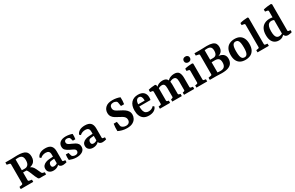

<svg xmlns="http://www.w3.org/2000/svg" viewBox="200 -2108 5481 3572"><g transform="rotate(-30 2941.0 -322.5)"><path d="M35 0V-47L92 -58Q110 -61 110 -79V-491Q110 -508 92 -511L35 -523V-572H166Q198 -572 227 -574Q256 -576 294 -576Q412 -576 462.5 -540.5Q513 -505 513 -424Q513 -376 498.5 -345.5Q484 -315 461.5 -298Q439 -281 413.5 -272.5Q388 -264 366 -259L331 -246Q301 -246 269.5 -246Q238 -246 212 -246V-296Q224 -294 240.5 -293Q257 -292 273 -292Q289 -292 297 -292Q336 -293 362 -323Q388 -353 388 -418Q388 -457 377 -481.5Q366 -506 342.5 -517.5Q319 -529 281 -529Q266 -529 252 -527.5Q238 -526 228 -525V-77Q228 -61 247 -57L304 -47V0ZM438 0Q422 0 409 -21.5Q396 -43 381 -78L344 -169Q329 -207 313 -231Q297 -255 279 -262L352 -279Q396 -266 423 -243.5Q450 -221 471 -176L515 -81Q521 -68 527 -63Q533 -58 544 -56L580 -47V0Z M737 8Q684 8 651 -20Q618 -48 618 -96Q618 -137 641 -163Q664 -189 701 -202.5Q738 -216 779 -218L875 -224V-180L806 -174Q768 -173 751.5 -155Q735 -137 735 -109Q735 -83 746.5 -70Q758 -57 784 -57Q810 -57 834.5 -68.5Q859 -80 873 -98L883 -73Q863 -35 825 -13.5Q787 8 737 8ZM630 -333Q647 -379 692 -404.5Q737 -430 806 -430Q890 -430 928 -391Q966 -352 966 -273V-78Q966 -58 986 -56L1023 -51V-7Q1010 -3 986.5 2Q963 7 943 7Q907 7 884.5 -10Q862 -27 856 -66V-268Q856 -316 834.5 -335Q813 -354 773 -354Q739 -354 710 -343.5Q681 -333 656 -310Z M1081 -22Q1077 -51 1078 -81Q1079 -111 1083 -138H1141L1156 -84Q1161 -63 1173 -55Q1181 -49 1197 -43Q1213 -37 1235 -37Q1265 -37 1281.5 -52.5Q1298 -68 1298 -92Q1298 -113 1283.5 -126.5Q1269 -140 1244 -152Q1219 -164 1186 -179Q1141 -201 1112 -228Q1083 -255 1083 -304Q1083 -362 1125.5 -396.5Q1168 -431 1249 -431Q1284 -431 1321.5 -424Q1359 -417 1385 -406Q1387 -380 1385.5 -351Q1384 -322 1379 -295H1325L1310 -346Q1307 -356 1303.5 -362Q1300 -368 1292 -373Q1282 -378 1271 -381.5Q1260 -385 1247 -385Q1221 -386 1205 -372.5Q1189 -359 1189 -334Q1189 -313 1201.5 -299.5Q1214 -286 1234 -276Q1254 -266 1278 -256Q1312 -242 1342.5 -225Q1373 -208 1391.5 -182.5Q1410 -157 1410 -118Q1410 -55 1360.5 -22.5Q1311 10 1234 10Q1189 10 1149.5 0Q1110 -10 1081 -22Z M1588 8Q1535 8 1502 -20Q1469 -48 1469 -96Q1469 -137 1492 -163Q1515 -189 1552 -202.5Q1589 -216 1630 -218L1726 -224V-180L1657 -174Q1619 -173 1602.5 -155Q1586 -137 1586 -109Q1586 -83 1597.5 -70Q1609 -57 1635 -57Q1661 -57 1685.5 -68.5Q1710 -80 1724 -98L1734 -73Q1714 -35 1676 -13.5Q1638 8 1588 8ZM1481 -333Q1498 -379 1543 -404.5Q1588 -430 1657 -430Q1741 -430 1779 -391Q1817 -352 1817 -273V-78Q1817 -58 1837 -56L1874 -51V-7Q1861 -3 1837.5 2Q1814 7 1794 7Q1758 7 1735.5 -10Q1713 -27 1707 -66V-268Q1707 -316 1685.5 -335Q1664 -354 1624 -354Q1590 -354 1561 -343.5Q1532 -333 1507 -310Z M2529 -161Q2529 -120 2508 -81Q2487 -42 2441 -16.5Q2395 9 2319 9Q2262 9 2213.5 -4.5Q2165 -18 2132 -35Q2130 -73 2132.5 -114.5Q2135 -156 2141 -189H2209L2223 -98Q2224 -90 2227.5 -84Q2231 -78 2238 -71Q2250 -59 2272.5 -49Q2295 -39 2323 -39Q2365 -39 2387.5 -61Q2410 -83 2410 -121Q2410 -153 2393.5 -175Q2377 -197 2349.5 -214Q2322 -231 2287 -248Q2249 -267 2215 -288Q2181 -309 2159.5 -340.5Q2138 -372 2138 -420Q2138 -489 2188 -535Q2238 -581 2337 -581Q2380 -581 2422.5 -573Q2465 -565 2497 -551Q2500 -515 2497.5 -477.5Q2495 -440 2490 -406H2423L2409 -486Q2407 -496 2403.5 -503Q2400 -510 2393 -515Q2382 -523 2364.5 -528.5Q2347 -534 2328 -534Q2291 -534 2270.5 -514Q2250 -494 2250 -461Q2250 -431 2264.5 -411Q2279 -391 2307.5 -375Q2336 -359 2375 -339Q2416 -319 2451 -295Q2486 -271 2507.5 -238.5Q2529 -206 2529 -161Z M2598 -206Q2598 -314 2651 -372.5Q2704 -431 2800 -431Q2880 -431 2920 -391Q2960 -351 2960 -286Q2960 -272 2959 -256.5Q2958 -241 2955 -228H2677V-273H2854Q2855 -278 2855 -282Q2855 -286 2855 -292Q2855 -331 2839 -356.5Q2823 -382 2790 -382Q2755 -382 2734.5 -348Q2714 -314 2714 -227Q2714 -168 2725.5 -131.5Q2737 -95 2761 -78Q2785 -61 2823 -61Q2854 -61 2883 -73Q2912 -85 2931 -109L2958 -90Q2944 -42 2899 -16Q2854 10 2789 10Q2723 10 2681 -17Q2639 -44 2618.5 -92.5Q2598 -141 2598 -206Z M3543 0V-47L3571 -54Q3580 -57 3584.5 -61.5Q3589 -66 3589 -76V-256Q3589 -311 3573 -336Q3557 -361 3519 -361Q3496 -361 3471 -351.5Q3446 -342 3423 -321L3422 -359Q3451 -397 3491 -414Q3531 -431 3575 -431Q3649 -431 3675.5 -389Q3702 -347 3702 -270V-76Q3702 -57 3720 -54L3762 -47V0ZM3025 0V-47L3067 -54Q3084 -57 3084 -76V-331Q3084 -350 3067 -353L3021 -361V-409Q3056 -419 3095 -424Q3134 -429 3169 -430L3186 -415L3198 -342V-76Q3198 -59 3214 -54L3244 -47V0ZM3291 0V-47L3319 -54Q3327 -57 3332 -61.5Q3337 -66 3337 -76V-259Q3337 -313 3322.5 -337Q3308 -361 3270 -361Q3247 -361 3220.5 -351Q3194 -341 3175 -321L3176 -355Q3202 -395 3240.5 -413Q3279 -431 3324 -431Q3398 -431 3424 -389.5Q3450 -348 3450 -273V-76Q3450 -59 3467 -54L3496 -47V0Z M3982 -76Q3982 -57 4000 -54L4041 -47V0H3810V-47L3850 -54Q3868 -57 3868 -76V-331Q3868 -350 3851 -353L3805 -361V-409Q3842 -420 3886 -424.5Q3930 -429 3967 -430L3982 -415ZM3984 -544Q3984 -516 3966 -499Q3948 -482 3918 -482Q3888 -482 3870 -499Q3852 -516 3852 -544Q3852 -572 3870 -588.5Q3888 -605 3918 -605Q3948 -605 3966 -588.5Q3984 -572 3984 -544Z M4559 -443Q4559 -378 4521.5 -340.5Q4484 -303 4422 -299V-305Q4472 -309 4511.5 -294.5Q4551 -280 4574 -249Q4597 -218 4597 -169Q4597 -120 4575.5 -80.5Q4554 -41 4501.5 -18.5Q4449 4 4357 4Q4320 4 4294 2Q4268 0 4231 0H4097V-47L4156 -58Q4172 -61 4172 -77V-493Q4172 -508 4156 -511L4097 -523V-572H4230Q4265 -572 4295 -574Q4325 -576 4361 -576Q4437 -576 4480 -561Q4523 -546 4541 -516.5Q4559 -487 4559 -443ZM4266 -323Q4291 -322 4315 -322Q4339 -322 4354 -322Q4399 -322 4420 -349.5Q4441 -377 4441 -431Q4441 -483 4418.5 -506.5Q4396 -530 4345 -530Q4334 -530 4316 -528.5Q4298 -527 4290 -526V-50Q4302 -48 4319.5 -46.5Q4337 -45 4352 -45Q4413 -45 4439.5 -75.5Q4466 -106 4466 -164Q4466 -221 4440 -245Q4414 -269 4362 -269Q4350 -269 4334 -268.5Q4318 -268 4300.5 -267.5Q4283 -267 4266 -266Z M4948 -205Q4948 -265 4941 -304Q4934 -343 4915.5 -361.5Q4897 -380 4865 -380Q4825 -380 4805.5 -343Q4786 -306 4786 -216Q4786 -155 4793.5 -116Q4801 -77 4819.5 -58.5Q4838 -40 4870 -40Q4909 -40 4928.5 -77Q4948 -114 4948 -205ZM4663 -206Q4663 -287 4691 -336.5Q4719 -386 4767 -408.5Q4815 -431 4874 -431Q4938 -431 4981.5 -406Q5025 -381 5048 -333Q5071 -285 5071 -214Q5071 -132 5043.5 -83Q5016 -34 4968.5 -12Q4921 10 4861 10Q4797 10 4753 -14.5Q4709 -39 4686 -87Q4663 -135 4663 -206Z M5300 -76Q5300 -57 5318 -54L5365 -47V0H5122V-47L5169 -54Q5187 -57 5187 -75V-558Q5187 -576 5169 -579L5119 -587V-632Q5156 -642 5202 -648Q5248 -654 5285 -655L5300 -639Z M5580 8Q5533 8 5496 -13.5Q5459 -35 5437.5 -80.5Q5416 -126 5416 -199Q5416 -275 5441.5 -326.5Q5467 -378 5515 -404.5Q5563 -431 5630 -431Q5653 -431 5676.5 -427Q5700 -423 5713 -418L5701 -359Q5693 -367 5674 -373Q5655 -379 5635 -379Q5606 -379 5584 -364Q5562 -349 5549 -312.5Q5536 -276 5536 -213Q5536 -155 5546 -121Q5556 -87 5575.5 -72Q5595 -57 5620 -57Q5643 -57 5666.5 -65.5Q5690 -74 5706 -89L5719 -71Q5698 -37 5663 -14.5Q5628 8 5580 8ZM5804 -639V-78Q5804 -66 5809 -61.5Q5814 -57 5823 -56L5861 -51V-7Q5848 -3 5824 2Q5800 7 5779 7Q5740 7 5718.5 -13.5Q5697 -34 5690 -71V-558Q5690 -576 5673 -579L5622 -587V-632Q5659 -642 5705 -648Q5751 -654 5788 -655Z"/></g></svg>

Font: Rasa SemiBold
Style: Regular
Weight: 600
Designer: Anna Giedrys (Yrsa+Rasa design), David Brezina (Yrsa art-direction, Rasa art-direction, design)
Foundry: Rosetta Type Foundry
Version: Version 2.004